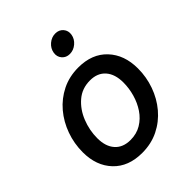

<svg xmlns="http://www.w3.org/2000/svg" viewBox="-210 -850 979 979"><g transform="rotate(-45 279.5 -360.5)"><path d="M241.2 11.7Q142.1 11.7 85.4 -48.1Q28.8 -107.9 28.8 -205.1Q28.8 -268.1 49.6 -325.9Q70.3 -383.8 108.6 -429.2Q147 -474.6 200.2 -501Q253.4 -527.3 318.4 -527.3Q417 -527.3 473.6 -467Q530.3 -406.7 530.3 -308.6Q530.3 -246.6 509.8 -189Q489.3 -131.3 451.2 -86.2Q413.1 -41 359.9 -14.6Q306.6 11.7 241.2 11.7ZM245.6 -77.1Q290 -77.1 324 -97.7Q357.9 -118.2 380.9 -152.3Q403.8 -186.5 415.5 -227.8Q427.2 -269 427.2 -310.5Q427.2 -370.6 397.5 -404.5Q367.7 -438.5 314 -438.5Q256.3 -438.5 215.6 -403.6Q174.8 -368.7 153.3 -314.7Q131.8 -260.7 131.8 -203.6Q131.8 -144 161.6 -110.6Q191.4 -77.1 245.6 -77.1ZM336.9 -606Q310.5 -606 294.7 -624.5Q278.8 -643.1 283.2 -669.4Q287.6 -695.8 309.3 -714.4Q331.1 -732.9 357.9 -732.9Q384.8 -732.9 400.6 -714.4Q416.5 -695.8 412.1 -669.4Q407.7 -643.1 385.7 -624.5Q363.8 -606 336.9 -606Z"/></g></svg>

Font: Inter Display Medium
Style: Italic
Weight: 500
Italic angle: -9.39999°
Designer: Rasmus Andersson
Foundry: rsms
Version: Version 4.000;git-a52131595